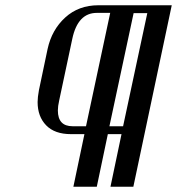

<svg xmlns="http://www.w3.org/2000/svg" viewBox="-20 -710 673 730"><path d="M488 -660 396 -230H448L540 -660ZM348 -661Q276 -661 255 -563L205 -328Q200 -306 200 -290Q200 -230 256 -230H307L399 -661ZM250 -200Q188 -200 155.5 -233.5Q123 -267 123 -322Q123 -340 128 -367L161 -524Q177 -597 228 -643.5Q279 -690 354 -690H633L487 0H400L442 -200H390L348 0H259L301 -200Z"/></svg>

Font: Trochut
Style: Italic
Weight: 400
Italic angle: -12°
Designer: Andreu Balius
Foundry: Andreu Balius
Version: Version 1.001